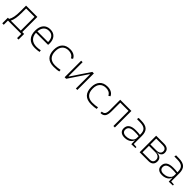

<svg xmlns="http://www.w3.org/2000/svg" viewBox="511 -2323 4251 4251"><g transform="rotate(45 2636.5 -197.5)"><path d="M31.2 131.8V-43.9H69.3Q99.6 -94.2 113 -164.6Q126.5 -234.9 126.5 -329.1V-517.6H480.5V-43.9H540V131.8H494.1V0H77.1V131.8ZM434.6 -43.9V-473.6H172.4V-332.5Q172.4 -241.7 161.1 -170.2Q149.9 -98.6 123 -43.9Z M924.3 9.8Q797.9 9.8 728.5 -62.5Q659.2 -134.8 659.2 -265.6Q659.2 -390.6 717.3 -459Q775.4 -527.3 881.3 -527.3Q980 -527.3 1034.4 -465.3Q1088.9 -403.3 1088.9 -291Q1088.9 -263.7 1085.9 -248H706.5Q710.9 -147 770.8 -91.1Q830.6 -35.2 936 -35.2Q963.4 -35.2 995.6 -38.8Q1027.8 -42.5 1056.2 -48.8L1063.5 -3.9Q1035.6 2.4 998.8 6.1Q961.9 9.8 924.3 9.8ZM707 -292H1042Q1042 -382.8 1000.2 -432.6Q958.5 -482.4 882.3 -482.4Q804.2 -482.4 758.5 -432.6Q712.9 -382.8 707 -292Z M1514.6 9.8Q1384.3 9.8 1317.1 -58.6Q1250 -127 1250 -259.8Q1250 -386.7 1315.2 -457Q1380.4 -527.3 1501 -527.3Q1572.3 -527.3 1623.3 -499.3Q1674.3 -471.2 1695.8 -419.9L1655.3 -394Q1628.9 -443.4 1587.6 -462.9Q1546.4 -482.4 1497.1 -482.4Q1402.3 -482.4 1349.6 -425.8Q1296.9 -369.1 1296.9 -264.6Q1296.9 -151.4 1352.5 -93.3Q1408.2 -35.2 1516.6 -35.2Q1556.6 -35.2 1595.9 -39.6Q1635.3 -43.9 1672.9 -51.8L1678.7 -7.3Q1638.7 2.9 1596.9 6.3Q1555.2 9.8 1514.6 9.8Z M1851.6 0V-517.6H1897.5V-78.1H1907.2L2201.7 -517.6H2250V0H2204.1V-439.5H2194.3L1899.9 0Z M2686.5 9.8Q2556.2 9.8 2489 -58.6Q2421.9 -127 2421.9 -259.8Q2421.9 -386.7 2487.1 -457Q2552.2 -527.3 2672.9 -527.3Q2744.1 -527.3 2795.2 -499.3Q2846.2 -471.2 2867.7 -419.9L2827.1 -394Q2800.8 -443.4 2759.5 -462.9Q2718.3 -482.4 2668.9 -482.4Q2574.2 -482.4 2521.5 -425.8Q2468.8 -369.1 2468.8 -264.6Q2468.8 -151.4 2524.4 -93.3Q2580.1 -35.2 2688.5 -35.2Q2728.5 -35.2 2767.8 -39.6Q2807.1 -43.9 2844.7 -51.8L2850.6 -7.3Q2810.5 2.9 2768.8 6.3Q2727.1 9.8 2686.5 9.8Z M2972.2 0V-43.9Q3025.9 -43.9 3050 -79.1Q3074.2 -114.3 3074.2 -192.4V-517.6H3424.8V0H3378.9V-473.6H3120.1V-195.8Q3120.1 -92.8 3085.2 -46.4Q3050.3 0 2972.2 0Z M3944.3 4.9 3939.5 -109.4H3933.6Q3926.3 -75.2 3898.7 -48.3Q3871.1 -21.5 3828.6 -5.9Q3786.1 9.8 3734.4 9.8Q3657.7 9.8 3616 -25.4Q3574.2 -60.5 3574.2 -124Q3574.2 -286.1 3797.9 -286.1Q3835.9 -286.1 3870.8 -283.9Q3905.8 -281.7 3933.1 -276.9V-297.9Q3933.1 -391.1 3887.5 -432.9Q3841.8 -474.6 3740.2 -476.1L3637.7 -477.5L3647.5 -522.5L3740.2 -521Q3866.2 -519 3923.1 -464.6Q3980 -410.2 3980 -291.5V-37.1L4069.3 -30.8V0ZM3933.1 -236.8Q3902.3 -241.7 3865.5 -242.7Q3828.6 -243.7 3795.4 -243.7Q3621.1 -243.7 3621.1 -127.4Q3621.1 -83 3650.9 -59.1Q3680.7 -35.2 3734.4 -35.2Q3791 -35.2 3835.9 -54.4Q3880.9 -73.7 3907 -106.7Q3933.1 -139.6 3933.1 -181.2Z M4200.2 0V-517.6H4449.2Q4523.4 -517.6 4564 -483.2Q4604.5 -448.7 4604.5 -385.7Q4604.5 -330.6 4566.7 -300.5Q4528.8 -270.5 4460 -270.5V-266.6H4468.8Q4543 -266.6 4583.5 -232.7Q4624 -198.7 4624 -136.7Q4624 -71.8 4586.2 -35.9Q4548.3 0 4479.5 0ZM4246.1 -43.9H4475.6Q4523.9 -43.9 4550.5 -68.1Q4577.1 -92.3 4577.1 -136.7Q4577.1 -189 4542.5 -217.8Q4507.8 -246.6 4444.3 -246.6H4246.1ZM4246.1 -290.5H4431.6Q4491.7 -290.5 4524.7 -315.4Q4557.6 -340.3 4557.6 -385.7Q4557.6 -427.7 4529.3 -450.7Q4501 -473.6 4449.2 -473.6H4246.1Z M5116.2 4.9 5111.3 -109.4H5105.5Q5098.1 -75.2 5070.6 -48.3Q5043 -21.5 5000.5 -5.9Q4958 9.8 4906.2 9.8Q4829.6 9.8 4787.8 -25.4Q4746.1 -60.5 4746.1 -124Q4746.1 -286.1 4969.7 -286.1Q5007.8 -286.1 5042.7 -283.9Q5077.6 -281.7 5105 -276.9V-297.9Q5105 -391.1 5059.3 -432.9Q5013.7 -474.6 4912.1 -476.1L4809.6 -477.5L4819.3 -522.5L4912.1 -521Q5038.1 -519 5095 -464.6Q5151.9 -410.2 5151.9 -291.5V-37.1L5241.2 -30.8V0ZM5105 -236.8Q5074.2 -241.7 5037.4 -242.7Q5000.5 -243.7 4967.3 -243.7Q4793 -243.7 4793 -127.4Q4793 -83 4822.8 -59.1Q4852.5 -35.2 4906.2 -35.2Q4962.9 -35.2 5007.8 -54.4Q5052.7 -73.7 5078.9 -106.7Q5105 -139.6 5105 -181.2Z"/></g></svg>

Font: Cascadia Code ExtraLight
Style: Regular
Weight: 200
Monospace: yes
Designer: Aaron Bell
Foundry: Saja Typeworks
Version: Version 2407.024; ttfautohint (v1.8.4)